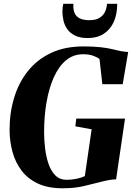

<svg xmlns="http://www.w3.org/2000/svg" viewBox="-20 -1002 730 1032"><path d="M316 10Q237 10 182.5 -16Q128 -42 95 -86.2Q62 -130.5 47 -186.2Q32 -242 31.5 -301Q31 -394 55.8 -476Q80.5 -558 130.2 -620.2Q180 -682.5 254.5 -717.5Q329 -752.5 428.5 -752.5Q484 -752.5 520.8 -748.2Q557.5 -744 582.5 -738Q607.5 -732 628 -727.5Q638 -726 648 -724.5Q658 -723 669 -722.5L639.5 -549.5H530L515 -684.5Q504 -694 481.2 -702.2Q458.5 -710.5 426.5 -710.5Q374 -710.5 334.8 -677.8Q295.5 -645 269.5 -587Q243.5 -529 230.2 -453Q217 -377 217 -291.5Q217 -248.5 222.5 -203.5Q228 -158.5 241.2 -120.2Q254.5 -82 278 -58.8Q301.5 -35.5 337.5 -35.5Q364.5 -35.5 390.5 -40.8Q416.5 -46 436 -55.5L472.5 -307L385 -323L390 -364.5H652L604 -38Q586.5 -38 564.8 -34Q543 -30 522.5 -24.5Q481 -14 431.2 -2Q381.5 10 316 10ZM451.5 -797.5Q410 -797.5 383 -811Q356 -824.5 341.2 -846Q326.5 -867.5 321 -892.2Q315.5 -917 315.5 -940.5Q315.5 -952.5 316.8 -963Q318 -973.5 320 -981.5H374.5Q372.5 -952.5 380.5 -933Q388.5 -913.5 408.2 -903.5Q428 -893.5 460 -893.5Q495.5 -893.5 516 -906.8Q536.5 -920 545.2 -940.2Q554 -960.5 555 -981.5H610Q610 -926 591.8 -885Q573.5 -844 538.2 -820.8Q503 -797.5 451.5 -797.5Z"/></svg>

Font: Merriweather 96pt Black
Style: Italic
Weight: 900
Italic angle: -7.8°
Version: Version 2.101